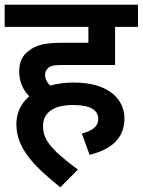

<svg xmlns="http://www.w3.org/2000/svg" viewBox="-20 -642 610 821"><path d="M330 -71 363 20C461 -4 512 -54 512 -136C512 -215 448 -289 296 -289C261 -289 226 -285 194 -276C181 -290 173 -304 173 -321C173 -334 177 -344 187 -352C198 -361 209 -364 247 -364H472V-527H570V-622H0V-527H358V-459H245C173 -459 134 -450 102 -424C77 -406 62 -377 62 -337C62 -291 80 -256 105 -230C71 -201 50 -161 50 -111C50 -10 121 65 238 159L313 83C189 -8 164 -50 164 -104C164 -159 208 -193 292 -193C368 -193 400 -171 400 -132C400 -99 371 -82 330 -71Z"/></svg>

Font: Noto Sans SemiBold
Style: Italic
Weight: 600
Italic angle: -12°
Designer: Monotype Design Team
Foundry: Monotype Imaging Inc.
Version: Version 2.013